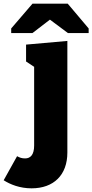

<svg xmlns="http://www.w3.org/2000/svg" viewBox="-111 -786 503 1046"><path d="M61 240C182 240 256 167 256 45V-563L31 -543V-451L75 -422V7C75 57 55 77 26 77C8 77 -3 73 -18 65L-91 196C-55 219 -3 240 61 240ZM-50 -631V-606H66L161 -679L259 -606H372V-631L258 -766H66Z"/></svg>

Font: Frost ExtraBold
Style: Regular
Weight: 800
Designer: Lee Frost
Foundry: Lee Frost for Ice Communication Norge AS
Version: Version 2.011;hotconv 1.0.107;makeotfexe 2.5.65593